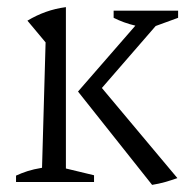

<svg xmlns="http://www.w3.org/2000/svg" viewBox="-20 -511 532 539"><path d="M25 0V-18Q40 -25 57 -30.5Q74 -36 98 -40L108 -392L57 -453Q82 -468 108.5 -477.5Q135 -487 165 -491V-38L244 -19V0ZM478 -11Q461 -5 443.5 0Q426 5 407 8L199 -254L360 -439Q343 -443 328 -448.5Q313 -454 299 -461V-481H480V-461L417 -438L266 -264Z"/></svg>

Font: Piazzolla Light
Style: Regular
Weight: 300
Designer: Juan Pablo del Peral
Foundry: Huerta Tipografica
Version: Version 1.330